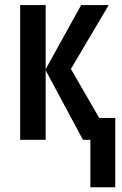

<svg xmlns="http://www.w3.org/2000/svg" viewBox="-20 -562 492 772"><path d="M343.3 190.9V0H313.5L163.6 -279.3V0H61V-541.5H163.6V-283.7L306.2 -541.5H417L265.1 -284.7L378.9 -87.9H443.4V190.9Z"/></svg>

Font: Open Sans Condensed SemiBold
Style: Regular
Weight: 600
Width: 3
Designer: Monotype Design Team
Foundry: Monotype Imaging Inc.
Version: Version 3.000; ttfautohint (v1.8.4)